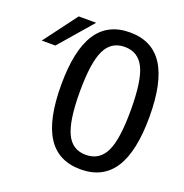

<svg xmlns="http://www.w3.org/2000/svg" viewBox="-221 -863 957 997"><g transform="rotate(20 257.5 -364.0)"><path d="M330.1 14.2Q206.5 14.2 146.5 -79.1Q86.4 -172.4 86.4 -363.8Q86.4 -554.7 146.7 -648.4Q207 -742.2 330.1 -742.2Q453.6 -742.2 513.9 -648.4Q574.2 -554.7 574.2 -363.8Q574.2 -173.3 513.9 -79.6Q453.6 14.2 330.1 14.2ZM50.3 -729H147L-11.7 -545.4H-86.9ZM330.1 -65.9Q405.3 -65.9 438.5 -134.8Q471.2 -202.1 471.2 -363.8Q471.2 -524.9 438.5 -593.3Q405.3 -662.1 330.1 -662.1Q255.4 -662.1 222.7 -593.3Q189.5 -523.9 189.5 -363.8Q189.5 -204.1 222.7 -134.8Q255.4 -65.9 330.1 -65.9Z"/></g></svg>

Font: Hack
Style: Regular
Weight: 400
Monospace: yes
Designer: Christopher Simpkins
Foundry: Christopher Simpkins
Version: Version 2.019; ttfautohint (v1.4.1) -l 4 -r 80 -G 350 -x 0 -